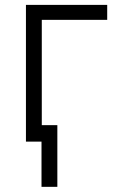

<svg xmlns="http://www.w3.org/2000/svg" viewBox="-20 -565 497 766"><path d="M407.7 -545.5V-485.8H146.7V-65.7H208.8V180.4H145.6V0H83.5V-545.5Z"/></svg>

Font: Inter Light BETA
Style: Regular
Weight: 300
Designer: Rasmus Andersson
Foundry: rsms
Version: Version 3.011;git-f93a4a705